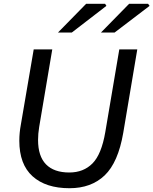

<svg xmlns="http://www.w3.org/2000/svg" viewBox="-20 -981 810 1014"><path d="M82 -238Q82 -279 90 -322L158 -720H256L187 -311Q181 -275 181 -242Q181 -156 223 -113Q265 -70 346 -70Q421 -70 468.5 -118Q516 -166 536 -283L610 -720H705L631 -280Q604 -123 533 -55Q462 13 347 13Q222 13 152 -50Q82 -113 82 -238ZM435 -961H535L542 -950L359 -809H286ZM662 -961H762L770 -950L585 -809H513Z"/></svg>

Font: Nebula Sans Medium
Style: Regular
Weight: 500
Italic angle: -9°
Designer: Paul D. Hunt for Adobe (as Source Sans)
Foundry: Nebula Entertainment & Broadcasting LLC
Version: Version 1.010